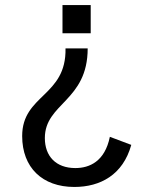

<svg xmlns="http://www.w3.org/2000/svg" viewBox="-20 -538 594 762"><path d="M228 -518V-406H340V-518ZM240 -346C244 -155 68 -163 68 2C68 127 148 204 275 204C378 204 468 156 501 37L416 5C396 103 335 129 279 129C202 129 158 82 158 10C158 -129 328 -136 328 -346Z"/></svg>

Font: Alpha Lyrae Medium
Style: Regular
Weight: 500
Designer: Nikolay Petroussenko, Plamen Motev
Foundry: Fontfabric LLC
Version: Version 1.000;hotconv 1.0.109;makeotfexe 2.5.65596